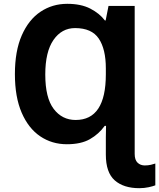

<svg xmlns="http://www.w3.org/2000/svg" viewBox="-20 -745 833 1005"><path d="M332 -725Q404 -725 452.5 -700Q501 -675 529 -638H533L548 -714H685V61Q685 92 700 106.5Q715 121 738 121Q755 121 770 117.5Q785 114 793 111V225Q781 230 758 235Q735 240 709 240Q627 240 580.5 199Q534 158 534 64V30Q534 -3 534 -27.5Q534 -52 535 -86H528Q497 -43 450.5 -16.5Q404 10 330 10Q252 10 190.5 -31.5Q129 -73 93.5 -155Q58 -237 58 -357Q58 -478 94 -560Q130 -642 192 -683.5Q254 -725 332 -725ZM373 -598Q303 -598 260 -536Q217 -474 217 -355Q217 -233 261 -175Q305 -117 376 -117Q534 -117 534 -356V-387Q534 -488 497 -543Q460 -598 373 -598Z"/></svg>

Font: Noto IKEA Latin
Style: Bold
Weight: 700
Designer: Monotype Design Team
Foundry: Monotype Imaging Inc.
Version: Version 1.0